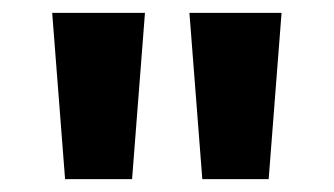

<svg xmlns="http://www.w3.org/2000/svg" viewBox="-20 -734 519 298"><path d="M61 -714H205L185 -456H81ZM274 -714H417L397 -456H294Z"/></svg>

Font: Noto Sans Thai Looped
Style: Bold
Weight: 700
Designer: Sasikarn Vongin, Ben Mitchell
Foundry: The Fontpad Ltd
Version: Version 1.001; ttfautohint (v1.8.4.7-5d5b)